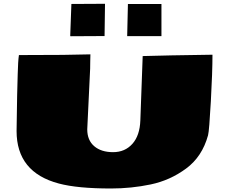

<svg xmlns="http://www.w3.org/2000/svg" viewBox="-20 -999 1229 1040"><path d="M854.5 -803.2H668.9L672.9 -977.5H854.5ZM362.3 -802.7Q360.4 -802.7 360.4 -806.2L366.7 -977.5L548.8 -978.5L546.4 -803.7ZM581.5 22Q399.4 22 298.8 -4.9Q69.8 -65.4 69.8 -289.1L72.8 -480.5Q74.2 -524.4 75.9 -596.7Q77.6 -668.9 82.5 -700.7L318.8 -701.7L469.7 -704.6Q468.8 -690.9 468.8 -665Q468.8 -639.2 468.3 -627.4L452.6 -298.3Q452.6 -239.3 490.5 -207Q528.3 -174.8 592.5 -174.8Q656.7 -174.8 697 -219.7Q737.3 -264.6 740.2 -346.7L752.9 -695.3Q880.4 -699.2 1130.9 -702.6Q1130.9 -609.9 1122.1 -450Q1113.3 -290 1106.9 -266.1Q1075.2 -150.4 988.3 -86.2Q901.4 -22 796.4 0Q691.4 22 581.5 22Z"/></svg>

Font: Seymour One
Style: Book
Weight: 400
Designer: vernon adams
Foundry: vernon adams
Version: Version 1.000; ttfautohint (v0.93) -l 8 -r 50 -G 200 -x 0 -w